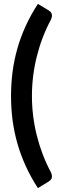

<svg xmlns="http://www.w3.org/2000/svg" viewBox="-20 -805 314 983"><path d="M143.5 -313.5Q143.5 -210.5 168.5 -111Q193.5 -11.5 240 76Q245 86 245.8 93.8Q246.5 101.5 244.5 107.2Q242.5 113 238.2 117.2Q234 121.5 229 124.5L174 158Q137 101 111 43.5Q85 -14 68.5 -72.5Q52 -131 44.2 -191Q36.5 -251 36.5 -313.5Q36.5 -376 44.2 -436.2Q52 -496.5 68.5 -555Q85 -613.5 111 -670.8Q137 -728 174 -785L229 -752Q234 -749 238.2 -744.8Q242.5 -740.5 244.5 -734.8Q246.5 -729 245.8 -721.2Q245 -713.5 240 -703Q193.5 -616 168.5 -516.2Q143.5 -416.5 143.5 -313.5Z"/></svg>

Font: Lato
Style: Bold
Weight: 700
Designer: Lukasz Dziedzic
Foundry: tyPoland Lukasz Dziedzic
Version: Version 2.007; 2014-02-27